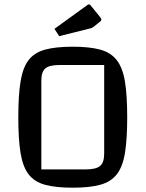

<svg xmlns="http://www.w3.org/2000/svg" viewBox="-20 -857 676 892"><path d="M65 -312Q65 -414 75.5 -478.5Q86 -543 113 -578Q140 -613 189.5 -626.5Q239 -640 318 -640Q396 -640 445.5 -626.5Q495 -613 522.5 -577.5Q550 -542 560.5 -478Q571 -414 571 -312Q571 -210 560.5 -146Q550 -82 522.5 -47Q495 -12 445.5 1.5Q396 15 318 15Q239 15 189.5 1.5Q140 -12 113 -47Q86 -82 75.5 -146Q65 -210 65 -312ZM172 -70H378Q426 -70 445 -86Q464 -102 464 -143V-555H257Q209 -555 190.5 -539Q172 -523 172 -482ZM255 -689 233 -723 385 -833Q391 -837 393 -837Q397 -837 401 -832L444 -779Q451 -770 451 -767Q451 -761 444 -756L417 -734Q412 -730 408 -728Q404 -726 395 -724Z"/></svg>

Font: Changa ExtraLight
Style: Regular
Weight: 400
Version: Version 3.002; ttfautohint (v1.8.2)